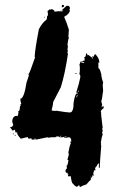

<svg xmlns="http://www.w3.org/2000/svg" viewBox="-20 -720 464 788"><path d="M237.3 -699.7H239.3Q243.2 -699.2 243.2 -695.8Q243.2 -692.9 237.3 -689.9Q233.4 -689.9 233.4 -693.8V-695.8Q233.9 -699.7 237.3 -699.7ZM252.9 -695.8H260.7Q263.7 -695.8 266.6 -689.9V-684.1Q266.6 -682.1 264.6 -682.1L266.6 -678.2Q266.6 -663.6 243.2 -650.9Q252.9 -630.4 262.7 -598.1Q262.7 -593.3 260.7 -568.8L262.7 -564.9Q259.3 -557.6 256.8 -535.6Q258.8 -531.7 258.8 -529.8L256.8 -516.1L258.8 -512.2Q256.8 -508.8 256.8 -504.4Q256.8 -502.4 258.8 -498.5Q246.6 -416 229.5 -361.8L198.2 -301.3Q198.2 -291.5 192.4 -270V-266.1Q198.2 -266.1 206.1 -264.2Q208 -264.2 208 -266.1Q256.3 -258.3 266.6 -258.3Q282.2 -258.3 282.2 -299.3Q288.1 -336.4 295.9 -336.4L293.9 -340.3V-344.2Q304.2 -374.5 309.6 -402.8V-404.8Q309.6 -414.6 305.7 -414.6L307.6 -428.2V-445.8Q307.6 -450.2 305.7 -453.6Q310.5 -469.2 313.5 -469.2Q315.4 -465.8 315.4 -461.4L319.3 -463.4Q323.2 -461.4 325.2 -461.4V-465.3Q317.4 -465.3 317.4 -469.2Q320.8 -471.2 327.1 -471.2V-481L325.2 -484.9Q333 -484.9 333 -500.5H335Q338.9 -500.5 338.9 -492.7L342.8 -494.6L358.4 -482.9V-479H360.4V-482.9Q358.4 -486.8 358.4 -488.8H360.4L364.3 -486.8Q364.3 -490.2 370.1 -498.5Q387.7 -482.4 387.7 -463.4H383.8V-439.9Q390.1 -439.9 395.5 -414.6H397.5Q397.5 -412.6 395.5 -412.6Q397.5 -396.5 403.3 -381.3L401.4 -371.6Q401.4 -368.7 403.3 -348.1Q397.9 -305.2 395.5 -305.2L399.4 -289.6Q397.5 -286.1 397.5 -281.7V-279.8Q401.4 -279.8 401.4 -285.6Q405.3 -285.2 405.3 -281.7V-275.9Q394 -268.6 393.6 -262.2Q395.5 -258.3 395.5 -256.3H393.6L395.5 -252.4V-244.6L401.4 -195.8Q399.4 -191.9 399.4 -189.9Q401.4 -186 401.4 -184.1L399.4 -176.3L401.4 -166.5Q397.5 -161.1 393.6 -133.3L395.5 -129.4Q395.5 -127.4 393.6 -127.4Q393.6 -125.5 395.5 -121.6Q389.6 -50.3 389.6 -37.6V-31.7H385.7V-43.5L387.7 -47.4L383.8 -49.3Q377.9 -42.5 377.9 -39.6Q370.1 -32.2 370.1 -27.8Q372.1 -23.9 372.1 -22L368.2 -20Q368.2 -22 366.2 -22L362.3 -4.4Q366.2 -3.9 366.2 -0.5V1.5L360.4 -2.4Q360.4 4.4 352.5 13.2V19Q349.1 19 335 36.6Q315.4 43 307.6 48.3Q307.6 40.5 301.8 40.5Q301.8 43.5 295.9 46.4Q289.1 46.4 278.3 32.7Q274.4 32.7 270.5 3.4H258.8V1.5Q260.7 -2.4 260.7 -4.4Q256.8 -4.4 256.8 -8.3Q258.8 -8.3 258.8 -10.3Q249 -10.3 249 -16.1V-22L254.9 -29.8L252.9 -39.6Q258.3 -39.6 260.7 -63Q256.8 -63 256.8 -64.9L262.7 -86.4Q260.7 -89.8 260.7 -94.2Q264.6 -118.7 270.5 -131.3Q268.6 -134.8 268.6 -139.2H272.5V-141.1Q272.5 -155.8 262.7 -156.7L252.9 -154.8H251Q241.2 -154.8 241.2 -158.7L237.3 -156.7H225.6Q220.7 -160.6 217.8 -160.6Q213.9 -158.7 211.9 -158.7Q211.9 -160.6 210 -160.6Q210 -156.7 206.1 -156.7H190.4L178.7 -154.8L174.8 -156.7L127.9 -147Q126 -147 126 -148.9L116.2 -147H112.3Q108.4 -147 108.4 -150.9Q110.4 -150.9 110.4 -152.8L100.6 -150.9Q94.7 -150.9 94.7 -156.7H88.9Q68.4 -150.9 65.4 -150.9Q51.8 -165 49.8 -174.3Q51.8 -174.3 51.8 -176.3H43.9Q43.9 -178.2 42 -182.1V-188Q35.6 -184.1 30.3 -184.1Q30.3 -187.5 20.5 -197.8Q32.7 -197.8 34.2 -209.5L30.3 -219.2Q30.3 -244.6 49.8 -244.6Q49.8 -242.7 51.8 -242.7Q55.7 -250.5 55.7 -260.3H53.7V-262.2Q61.5 -262.2 61.5 -279.8Q61.5 -285.6 65.4 -285.6L63.5 -289.6Q64 -293.5 67.4 -293.5Q63.5 -303.7 63.5 -314.9Q78.6 -314.9 88.9 -381.3L98.6 -410.6L96.7 -414.6Q102.5 -421.4 124 -484.9Q124 -486.8 122.1 -486.8Q124 -520 139.6 -600.1Q152.8 -626.5 170.9 -639.2Q172.9 -646 172.9 -647V-652.8Q176.8 -652.8 176.8 -664.6L174.8 -674.3L184.6 -682.1Q186.5 -682.1 186.5 -680.2L190.4 -682.1H194.3Q204.1 -677.2 204.1 -674.3Q202.1 -674.3 202.1 -672.4H204.1Q210.9 -672.4 221.7 -674.3Q225.6 -672.4 227.5 -672.4Q228 -676.3 231.4 -676.3H233.4L231.4 -672.4H235.4Q235.4 -676.3 237.3 -676.3L235.4 -680.2ZM161.1 -650.9H163.1V-647H161.1ZM290 -420.4H293.9V-416.5H290ZM299.8 -348.1V-342.3H301.8V-348.1ZM297.9 -340.3V-334.5H299.8V-340.3ZM295.9 -330.6Q295.9 -329.6 293.9 -322.8V-320.8H295.9Q297.9 -327.6 297.9 -328.6V-330.6ZM32.2 -172.4H36.1V-168.5Q32.2 -168.5 32.2 -172.4ZM40 -166.5H43.9V-162.6Q40 -162.6 40 -166.5ZM227.5 -162.6V-158.7Q231.4 -158.7 231.4 -162.6ZM245.1 -160.6V-158.7H252.9V-160.6ZM122.1 -152.8V-150.9H126V-152.8ZM352.5 5.4V9.3H354.5V5.4Z"/></svg>

Font: Mister Brush
Style: Regular
Weight: 400
Designer: GGBotNet
Foundry: GGBotNet
Version: 1.00